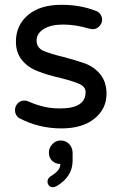

<svg xmlns="http://www.w3.org/2000/svg" viewBox="-20 -529 509 807"><path d="M59.6 -33.2Q43 -44.9 43 -66.4Q43 -82 54.2 -94.2Q65.4 -106.4 82 -106.4Q91.8 -106.4 99.6 -102.5Q132.8 -87.9 164.1 -80.6Q195.3 -73.2 232.4 -73.2Q339.8 -73.2 339.8 -141.6Q339.8 -163.1 316.4 -174.8Q292 -186.5 234.4 -201.2Q177.7 -213.9 139.6 -229.5Q97.7 -245.1 72.3 -276.4Q46.9 -307.6 46.9 -353.5Q46.9 -422.9 97.7 -465.8Q148.4 -508.8 238.3 -508.8Q316.4 -508.8 379.9 -484.4Q393.6 -480.5 401.4 -469.7Q409.2 -459 409.2 -446.3Q409.2 -430.7 397.5 -418.5Q385.7 -406.2 369.1 -406.2L356.4 -408.2Q297.9 -425.8 245.1 -425.8Q194.3 -425.8 164.1 -407.2Q133.8 -388.7 133.8 -358.4Q133.8 -330.1 160.2 -316.4Q188.5 -303.7 245.1 -290Q297.9 -276.4 338.9 -261.7Q378.9 -246.1 403.3 -214.4Q427.7 -182.6 427.7 -134.8Q427.7 -71.3 377 -30.3Q326.2 10.7 238.3 10.7Q141.6 10.7 59.6 -33.2ZM191.4 212.9Q213.9 199.2 223.6 187.5Q233.4 175.8 233.4 160.2Q212.9 160.2 199.2 147Q185.5 133.8 185.5 112.3Q185.5 91.8 200.2 76.7Q214.8 61.5 235.4 61.5Q256.8 61.5 271 76.7Q285.2 91.8 285.2 114.3V146.5Q285.2 212.9 218.8 252.9Q209 257.8 202.1 257.8Q192.4 257.8 186 251Q179.7 244.1 179.7 234.4Q179.7 221.7 191.4 212.9Z"/></svg>

Font: jf-openhuninn-2.0
Style: Regular
Weight: 400
Designer: [Kosugi Maru]
Designed by MOTOYA      

[Varela Round]
Joe Prince (Latin component); Avraham Cornfeld (Hebrew component)
Foundry: justfont CO.,LTD.
Version: 2.0